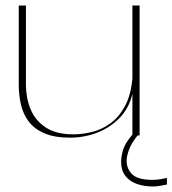

<svg xmlns="http://www.w3.org/2000/svg" viewBox="-20 -492 625 696"><path d="M234 7Q178 7 141.5 -8.5Q105 -24 84.5 -51Q64 -78 56 -112.5Q48 -147 48 -185V-472H74V-185Q74 -138 90.5 -97Q107 -56 145 -30.5Q183 -5 246 -5Q278 -5 313 -13.5Q348 -22 379 -44Q410 -66 432 -105.5Q454 -145 460 -207V-472H486V-1H460V-152Q448 -100 413.5 -64.5Q379 -29 332 -11Q285 7 234 7ZM535 184Q502 184 475.5 174.5Q449 165 434 145Q419 125 419 94Q419 77 426 52Q433 27 460 -4H481Q456 27 447.5 51Q439 75 439 90Q439 121 460 140.5Q481 160 533 160Q548 160 562 157.5Q576 155 585 153V177Q576 179 561 181.5Q546 184 535 184Z"/></svg>

Font: Panamera Thin
Style: Regular
Weight: 100
Designer: Bastien Sozeau
Foundry: NBR — Bastien Sozeau
Version: Version 3.003;gftools[0.9.33]